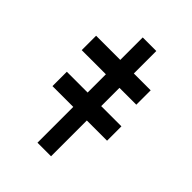

<svg xmlns="http://www.w3.org/2000/svg" viewBox="-205 -813 916 916"><g transform="rotate(45 253.0 -355.0)"><path d="M304.7 -710.2V0H213.1V-710.2ZM50.1 -461.6V-558.6H418.3V-461.6ZM72.8 -241.5V-338.4H441.1V-241.5Z"/></g></svg>

Font: Inter UI Extra Bold
Style: Regular
Weight: 800
Designer: Rasmus Andersson
Foundry: rsms
Version: 3.2;8d6f07862